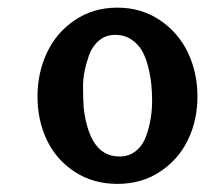

<svg xmlns="http://www.w3.org/2000/svg" viewBox="-20 -459 524 490"><path d="M207 -317.4Q191.9 -273.9 191.9 -239.5Q191.9 -205.1 193.6 -185.1Q195.3 -165 201.4 -141.4Q207.5 -117.7 217.3 -100.6Q240.2 -59.6 285.2 -59.6Q309.6 -59.6 327.1 -74Q344.7 -88.4 353 -111.8Q361.3 -135.3 364.7 -157.2Q368.2 -179.2 368.2 -201.2Q368.2 -223.1 366.2 -243.2Q364.3 -263.2 358.4 -287.4Q352.5 -311.5 342.8 -328.9Q333 -346.2 315.2 -358.2Q297.4 -370.1 273.7 -370.1Q250 -370.1 232.7 -355.5Q215.3 -340.8 207 -317.4ZM459.7 -324.5Q483.9 -273.4 483.9 -212.9Q483.9 -152.3 459.7 -102.1Q435.5 -51.8 388.4 -20.8Q341.3 10.3 279.5 10.3Q217.8 10.3 170.7 -20.5Q123.5 -51.3 99.6 -101.6Q75.7 -151.9 75.7 -212.6Q75.7 -273.4 99.9 -324.7Q124 -376 171.1 -407.7Q218.3 -439.5 279.5 -439.5Q340.8 -439.5 388.2 -407.5Q435.5 -375.5 459.7 -324.5Z"/></svg>

Font: Rachana
Style: Bold
Weight: 700
Designer: Hussain KH
Foundry: Hussain KH, Rajeesh K Nambiar, Santhosh Thottingal, Swathanthra Malayalam Computing (http://smc.org.in)
Version: Version 7.0.0+20221109